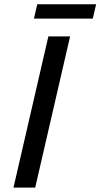

<svg xmlns="http://www.w3.org/2000/svg" viewBox="-20 -856 458 876"><path d="M134.8 -771 149.9 -836.4H418.5L403.3 -771ZM41.5 0 200.7 -689.9H299.8L140.6 0Z"/></svg>

Font: HK Grotesk Medium Italic
Style: Regular
Weight: 500
Italic angle: -13°
Designer: Alfredo Marco Pradil and Stefan Peev
Foundry: Hanken Design Co.
Version: Version 1.000;PS 001.000;hotconv 1.0.88;makeotf.lib2.5.64775